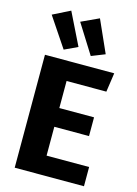

<svg xmlns="http://www.w3.org/2000/svg" viewBox="-143 -1062 812 1138"><g transform="rotate(15 263.0 -493.0)"><path d="M42 -933 164 -751 245 -789 148 -986ZM216 -936 329 -756 412 -789 324 -986ZM65 -693V0H490V-118H229V-295H442V-410H229V-576H473L490 -693Z"/></g></svg>

Font: Fira Sans
Style: Bold
Weight: 700
Designer: Carrois Corporate & Edenspiekermann AG
Foundry: Carrois Corporate GbR & Edenspiekermann AG
Version: Version 4.203